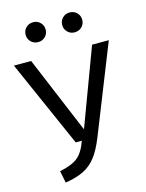

<svg xmlns="http://www.w3.org/2000/svg" viewBox="-132 -974 810 1065"><g transform="rotate(-15 272.5 -441.0)"><path d="M345 -186Q318 -118 288 -79Q258 -40 216 -19Q174 2 110 12L96 -57Q166 -71 200 -98.5Q234 -126 256 -189H221L0 -689H99L284 -247L449 -689H545ZM222 -837Q222 -813 205.5 -796.5Q189 -780 165 -780Q140 -780 123.5 -796.5Q107 -813 107 -837Q107 -861 123.5 -877.5Q140 -894 165 -894Q189 -894 205.5 -877.5Q222 -861 222 -837ZM432 -837Q432 -813 415.5 -796.5Q399 -780 374 -780Q350 -780 333.5 -796.5Q317 -813 317 -837Q317 -861 333.5 -877.5Q350 -894 374 -894Q399 -894 415.5 -877.5Q432 -861 432 -837Z"/></g></svg>

Font: Fira GO
Style: Regular
Weight: 400
Designer: Carrois Corporate
Foundry: Carrois Corporate GbR
Version: Version 0.300